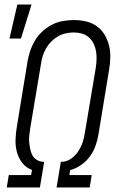

<svg xmlns="http://www.w3.org/2000/svg" viewBox="-20 -832 540 852"><path d="M10 0 19 -55H118L122 -78Q96 -87 79 -109Q62 -131 55 -157.5Q48 -184 49 -213Q50 -242 55 -271L102 -558Q106 -582 114 -606Q122 -630 135 -652Q148 -674 167.5 -692Q187 -710 210 -722Q233 -734 258 -738.5Q283 -743 307 -743Q335 -743 361.5 -737Q388 -731 409 -716Q430 -701 443.5 -679Q457 -657 463.5 -631.5Q470 -606 469.5 -578Q469 -550 464 -522L417 -236Q413 -211 404 -185.5Q395 -160 379 -138Q363 -116 340 -100Q317 -84 291 -77L288 -55H387L378 0H231L250 -114H256Q278 -115 297 -129Q316 -143 328.5 -162.5Q341 -182 347.5 -203Q354 -224 357 -245L405 -531Q408 -550 408.5 -569Q409 -588 406 -605.5Q403 -623 395 -639Q387 -655 374 -666.5Q361 -678 343.5 -683Q326 -688 307 -688Q290 -688 271.5 -684Q253 -680 237 -670.5Q221 -661 207.5 -647.5Q194 -634 184.5 -617.5Q175 -601 169.5 -583.5Q164 -566 162 -549L114 -262Q112 -247 110 -231.5Q108 -216 109.5 -201Q111 -186 114 -171Q117 -156 123.5 -143.5Q130 -131 142.5 -123Q155 -115 171 -114H176L157 0ZM22 -661 57 -812H120L73 -661Z"/></svg>

Font: Iosevka Light Oblique
Style: Regular
Weight: 300
Italic angle: -9°
Monospace: yes
Designer: Belleve Invis
Foundry: Belleve Invis
Version: Version 32.5.0; ttfautohint (v1.8.4)